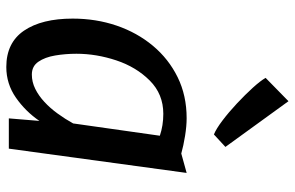

<svg xmlns="http://www.w3.org/2000/svg" viewBox="-183 -744 935 609"><g transform="rotate(90 284.5 -439.5)"><path d="M192.5 8Q115.5 8 77.2 -48.2Q39 -104.5 39 -202.5Q39 -276.5 61.2 -341.8Q83.5 -407 125.2 -457Q167 -507 225 -535.5Q283 -564 355 -564Q380 -564 411 -559Q442 -554 467 -547L528.5 -564L451.5 0H355.5L363.5 -97Q333.5 -53 289.8 -22.5Q246 8 192.5 8ZM216.5 -73Q240 -73 261.8 -83.8Q283.5 -94.5 303.2 -112.8Q323 -131 340.2 -154.8Q357.5 -178.5 371.5 -204L410.5 -479Q378 -490 341 -490Q278.5 -490 235.5 -447Q192.5 -404 171.5 -340.8Q150.5 -277.5 150.5 -214.5Q150.5 -179.5 156 -147Q161.5 -114.5 175.8 -93.8Q190 -73 216.5 -73ZM406.5 -650.5Q389 -657.5 362.5 -677.5Q336 -697.5 308.2 -723.5Q280.5 -749.5 258.2 -774Q236 -798.5 227 -814.5L301 -887L446 -687Z"/></g></svg>

Font: Koeln Type Sans
Style: Italic
Weight: 400
Italic angle: -7.5°
Designer: Eben Sorkin
Foundry: Eben Sorkin
Version: Version 2.001